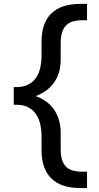

<svg xmlns="http://www.w3.org/2000/svg" viewBox="-20 -762 502 975"><path d="M388.2 192.9Q289.6 192.9 240.2 143.6Q190.9 94.2 190.9 1V-68.8Q190.9 -105.5 183.3 -135Q175.8 -164.6 160.2 -185.8Q144.5 -207 120.6 -218.5Q96.7 -230 64 -230H49.8V-319.8H64Q96.7 -319.8 120.6 -331.1Q144.5 -342.3 160.2 -363Q175.8 -383.8 183.3 -413.6Q190.9 -443.4 190.9 -480V-549.8Q190.9 -644 240 -693.1Q289.1 -742.2 388.2 -742.2H421.9V-659.2H398.9Q338.9 -659.2 313.5 -630.9Q288.1 -602.5 288.1 -542V-460Q288.1 -423.8 279.3 -394.5Q270.5 -365.2 254.2 -342.3Q237.8 -319.3 214.4 -302.2Q190.9 -285.2 161.1 -273.9Q190.4 -263.7 213.9 -246.8Q237.3 -230 253.7 -206.5Q270 -183.1 279.1 -153.6Q288.1 -124 288.1 -88.9V-5.9Q288.1 24.4 294.2 46.4Q300.3 68.4 313.5 82.5Q326.7 96.7 347.7 103.3Q368.7 109.9 398.9 109.9H421.9V192.9Z"/></svg>

Font: Lorenzo Sans Medium
Style: Regular
Weight: 500
Foundry: Intel Corporation
Version: Version 1.00; ttfautohint (v1.5)